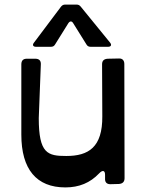

<svg xmlns="http://www.w3.org/2000/svg" viewBox="-20 -803 636 837"><path d="M137 -599H202C210 -599 216 -602 220 -609L278 -702C285 -712 293 -712 299 -702L357 -609C361 -602 367 -599 375 -599H451C464 -599 468 -607 460 -617L332 -774C327 -780 322 -783 314 -783H264C256 -783 251 -780 246 -774L128 -617C120 -607 124 -599 137 -599ZM265 14C325 14 373 -6 412 -47C428 -64 439 -60 438 -38V-25C437 -9 445 0 461 0L498 -1C514 -2 523 -10 523 -26L522 -524C522 -540 513 -549 498 -548L450 -547C434 -546 425 -539 425 -523L426 -296C427 -161 366 -123 269 -123C188 -123 149 -133 149 -288L158 -522C159 -539 150 -547 134 -547H97C81 -547 73 -539 73 -522V-216C73 -65 139 14 265 14Z"/></svg>

Font: OpenDyslexic3
Style: Regular
Weight: 400
Designer: Abelardo Gonzalez
Version: Version 3.001;PS 003.001;hotconv 1.0.88;makeotf.lib2.5.64775